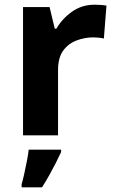

<svg xmlns="http://www.w3.org/2000/svg" viewBox="-20 -576 494 817"><path d="M383 -556Q394 -556 409 -555Q424 -554 433 -552L422 -412Q415 -414 401.5 -415.5Q388 -417 378 -417Q340 -417 305 -403.5Q270 -390 248.5 -360Q227 -330 227 -278V0H78V-546H191L213 -454H220Q244 -496 286 -526Q328 -556 383 -556ZM240 71Q230 93 217.5 117.5Q205 142 190.5 168Q176 194 159 221H72V208Q78 188 83.5 162Q89 136 94.5 109Q100 82 102 61H240Z"/></svg>

Font: Noto Sans Balinese
Style: Regular
Weight: 400
Designer: Aditya Bayu, David Williams
Foundry: David Williams
Version: Version 2.003